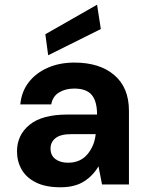

<svg xmlns="http://www.w3.org/2000/svg" viewBox="-20 -781 626 813"><path d="M236 12Q173 12 132 -8.5Q91 -29 71.5 -63.5Q52 -98 52 -140Q52 -209 105 -252.5Q158 -296 267 -296H391Q391 -352 368.5 -379Q346 -406 294 -406Q257 -406 230 -389.5Q203 -373 197 -339H66Q71 -393 101.5 -432.5Q132 -472 182 -494Q232 -516 295 -516Q402 -516 464 -463Q526 -410 526 -312V0H412L397 -77Q375 -38 336 -13Q297 12 236 12ZM268 -92Q320 -92 350 -127.5Q380 -163 385 -212V-213H282Q236 -213 215 -196Q194 -179 194 -152Q194 -123 214.5 -107.5Q235 -92 268 -92ZM184 -547 172 -636 391 -761 407 -658Z"/></svg>

Font: DM Sans
Style: Bold
Weight: 700
Designer: Colophon Foundry, Jonny Pinhorn
Foundry: Colophon Foundry
Version: Version 4.004; ttfautohint (v1.8.4.7-5d5b)